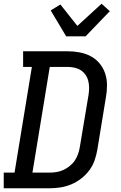

<svg xmlns="http://www.w3.org/2000/svg" viewBox="-28 -1010 648 1030"><path d="M-8 0V-84H50L143 -651H96V-735H334Q367 -735 399 -729Q431 -723 458.5 -708.5Q486 -694 506 -670Q526 -646 536 -616Q546 -586 546 -553Q546 -520 540 -487L494 -206Q489 -177 479 -148.5Q469 -120 450 -95Q431 -70 406 -51Q381 -32 353 -20.5Q325 -9 296 -4.5Q267 0 238 0ZM146 -84H238Q256 -84 275 -87Q294 -90 311.5 -98Q329 -106 345.5 -119Q362 -132 373 -148.5Q384 -165 390.5 -183Q397 -201 400 -220L447 -501Q450 -520 450 -539Q450 -558 445.5 -576Q441 -594 430.5 -609Q420 -624 405 -633.5Q390 -643 371.5 -647Q353 -651 334 -651H239ZM327 -815 244 -954 296 -986 387 -871 517 -990 561 -950 431 -815Z"/></svg>

Font: Iosevka Etoile Medium
Style: Italic
Weight: 500
Italic angle: -9°
Designer: Belleve Invis
Foundry: Belleve Invis
Version: Version 22.1.2; ttfautohint (v1.8.4)